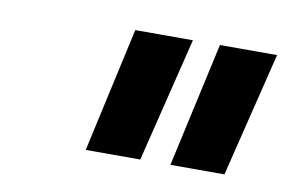

<svg xmlns="http://www.w3.org/2000/svg" viewBox="-40 -754 549 364"><g transform="rotate(10 234.0 -572.0)"><path d="M305 -452 358 -692H468L409 -452ZM142 -452 195 -692H306L247 -452Z"/></g></svg>

Font: Panefresco 800wt
Style: Italic
Weight: 800
Foundry: Campivisivi & Chank Co
Version: Version 1.001